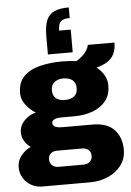

<svg xmlns="http://www.w3.org/2000/svg" viewBox="-67 -914 800 1172"><g transform="rotate(-5 333.0 -327.5)"><path d="M143 210Q107 210 76.5 193Q46 176 28 146.5Q10 117 10 81Q10 40 35.5 9Q61 -22 94 -37Q70 -54 56 -78Q42 -102 42 -130Q42 -170 71.5 -201.5Q101 -233 143 -243Q107 -266 82.5 -298.5Q58 -331 58 -369Q58 -435 95 -472Q132 -509 194 -524.5Q256 -540 330 -540Q360 -540 380.5 -538.5Q401 -537 417 -534Q461 -561 478 -587Q495 -613 495 -627H659Q659 -584 644.5 -556Q630 -528 602.5 -511Q575 -494 537 -484Q566 -462 582.5 -432.5Q599 -403 599 -370Q599 -311 568 -273.5Q537 -236 486.5 -218Q436 -200 377 -200H301Q267 -200 252.5 -192Q238 -184 238 -171Q238 -158 250.5 -149Q263 -140 301 -140H481Q573 -140 616 -92.5Q659 -45 659 29Q659 85 628 125.5Q597 166 546.5 188Q496 210 437 210ZM251 99H407Q422 99 434 93Q446 87 453 75.5Q460 64 460 49Q460 26 444.5 13Q429 0 407 0H251Q229 0 214 12.5Q199 25 199 48Q199 71 214 85Q229 99 251 99ZM328 -304Q363 -304 384 -320Q405 -336 405 -370Q405 -404 384 -420Q363 -436 328 -436Q297 -436 275 -420Q253 -404 253 -370Q253 -348 262 -333Q271 -318 288 -311Q305 -304 328 -304ZM400 -865V-800Q360 -800 344.5 -784.5Q329 -769 329 -729H400V-590H248V-702Q248 -763 262.5 -798.5Q277 -834 310.5 -849.5Q344 -865 400 -865Z"/></g></svg>

Font: Archivo SemiBold Black
Style: Regular
Weight: 900
Version: Version 2.001